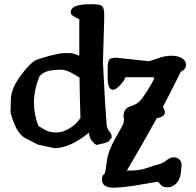

<svg xmlns="http://www.w3.org/2000/svg" viewBox="-20 -685 929 908"><path d="M515.6 202.6Q461.9 202.6 461.9 162.6Q461.9 144.5 474.6 136.7Q479.5 127 485.4 77.6Q491.2 28.3 526.1 -32.2Q561 -92.8 564 -101.6L566.4 -120.1Q564.5 -131.3 564.5 -136.2Q564.5 -171.4 595.5 -181.6Q626.5 -191.9 638.2 -204.1Q653.8 -219.7 674.3 -252.4Q698.7 -290 706.1 -307.1L710.4 -317.4Q706.1 -318.4 700.2 -319.8H574.2Q571.3 -318.8 569.3 -311Q567.4 -303.2 547.4 -281.7Q527.3 -260.3 513.7 -260.3Q489.3 -260.3 489.3 -317.4V-364.7Q489.3 -397 500 -407.7L524.4 -412.6L680.7 -396Q693.4 -396.5 726.1 -408.9Q758.8 -421.4 790.5 -421.4Q822.3 -421.4 841.1 -409.4Q859.9 -397.5 859.9 -377.7Q859.9 -357.9 835 -345.7Q793.5 -262.2 750.5 -179.2Q759.8 -162.6 759.8 -154.3Q759.8 -132.8 721.7 -126Q651.9 -1 580.1 121.6H599.1Q639.2 121.6 676.5 108.9Q713.9 96.2 732.9 91.3Q752 86.4 768.1 72.8Q784.2 59.1 801.3 59.1Q818.4 59.1 828.6 69.3Q838.9 79.6 838.9 98.1V98.6L834 141.1Q827.1 172.9 809.1 186.8Q791 200.7 774.4 200.7H769H768.6Q748 199.7 739 187.7Q730 175.8 725.1 174.3L601.1 195.3Q543.9 202.6 515.6 202.6ZM360.4 -126.5Q357.4 -222.7 356 -318.4Q344.2 -324.7 318.1 -340.1Q292 -355.5 266.1 -355.5Q240.2 -355.5 213.9 -350.6Q187.5 -345.7 167 -325.2Q140.6 -259.3 140.6 -200.7Q140.6 -142.1 161.6 -89.4Q170.4 -83.5 192.4 -71Q214.4 -58.6 244.6 -58.6H248Q275.4 -58.6 306.4 -76.4Q337.4 -94.2 360.4 -126.5ZM314.9 -629.9Q317.4 -665 406.2 -665H422.9Q458 -664.1 465.3 -653.3Q472.7 -642.6 472.7 -618.2V-588.9L466.8 -390.1L477.5 -189.9Q482.4 -132.3 483.4 -105.5Q484.4 -78.6 496.1 -64.9Q507.8 -51.3 507.8 -41.5V-30.3H503.9Q502 -26.4 497.6 -20Q493.2 -13.7 469.2 -6.8L435.1 0.5L432.1 -2.4Q424.3 -5.9 413.8 -19.5Q403.3 -33.2 400.4 -57.6L381.8 -43Q304.7 14.6 238.3 15.6H236.3L159.7 -1L102.5 -30.3Q63 -47.9 37.1 -127.9Q29.8 -149.9 29.8 -156.2V-157.2L31.2 -210L32.2 -225.6Q37.1 -273.4 80.1 -330.6Q123 -387.7 147.5 -399.4Q171.9 -410.2 217.3 -421.9Q262.7 -433.6 280.3 -433.6H312Q327.6 -433.6 355 -421.4V-594.2Q334 -603.5 324.5 -610.4Q314.9 -617.2 314.9 -625.5Z"/></svg>

Font: Drukaatie burti
Style: Demi
Weight: 600
Version: Version 0.14